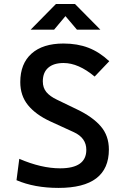

<svg xmlns="http://www.w3.org/2000/svg" viewBox="-20 -918 626 948"><path d="M269 9.8Q149.9 9.8 61.5 -28.3L75.2 -133.8Q184.1 -86.9 276.9 -86.9Q406.2 -86.9 406.2 -178.2Q406.2 -237.3 344.2 -265.6L228 -318.8Q156.2 -352.1 118.2 -398.9Q80.1 -445.8 80.1 -512.7Q80.1 -603.5 135.7 -653.3Q191.4 -703.1 293.5 -703.1Q362.3 -703.1 416.7 -682.1Q471.2 -661.1 519.5 -615.7L447.3 -540Q367.2 -606.9 293.9 -606.9Q245.1 -606.9 218.3 -583.7Q191.4 -560.5 191.4 -516.1Q191.4 -484.4 209.2 -463.1Q227.1 -441.9 261.2 -425.8L361.3 -377.4Q437.5 -340.8 477.5 -294.4Q517.6 -248 517.6 -179.7Q517.6 9.8 269 9.8ZM131.3 -771.5 256.3 -898.4H350.1L475.6 -771.5H359.9L303.2 -838.4L247.1 -771.5Z"/></svg>

Font: Caskaydia Cove Medium
Style: Regular
Weight: 500
Monospace: yes
Designer: Aaron Bell
Foundry: Saja Typeworks
Version: Version 4.300; ttfautohint (v1.8.3)